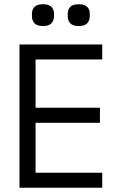

<svg xmlns="http://www.w3.org/2000/svg" viewBox="-20 -887 568 907"><path d="M183 -764Q155 -764 143 -777Q131 -790 131 -809V-823Q131 -842 143 -854.5Q155 -867 183 -867Q211 -867 223 -854.5Q235 -842 235 -823V-809Q235 -790 223 -777Q211 -764 183 -764ZM352 -764Q324 -764 312 -777Q300 -790 300 -809V-823Q300 -842 312 -854.5Q324 -867 352 -867Q380 -867 392 -854.5Q404 -842 404 -823V-809Q404 -790 392 -777Q380 -764 352 -764ZM72 0V-677H463V-606H148V-378H452V-307H148V-71H463V0Z"/></svg>

Font: PlemolJP
Style: Regular
Weight: 400
Monospace: yes
Version: v2.0.4; ttfautohint (v1.8.4.7-5d5b-dirty) -l 6 -r 45 -G 200 